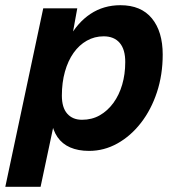

<svg xmlns="http://www.w3.org/2000/svg" viewBox="-51 -568 671 738"><path d="M-30.6 150 115.2 -536H246L223.6 -412.4L212.6 -418.4Q246.2 -481 296.7 -514.5Q347.2 -548 411.8 -548Q491.4 -548 532.9 -497.3Q574.4 -446.6 574.4 -358.2Q574.4 -280.8 552.3 -213.7Q530.2 -146.6 491 -96Q451.8 -45.4 400.5 -16.7Q349.2 12 291.4 12Q249.6 12 218.9 -1.3Q188.2 -14.6 170 -41Q151.8 -67.4 145.8 -106.8L162.2 -119.4L105 150ZM264.2 -107.6Q302.2 -107.6 332.3 -124.7Q362.4 -141.8 384.6 -172Q406.8 -202.2 418.6 -242.5Q430.4 -282.8 430.4 -328.8Q430.8 -377.6 409.2 -403Q387.6 -428.4 347.4 -428.4Q312.4 -428.4 282.8 -411.7Q253.2 -395 231.8 -364.8Q210.4 -334.6 198.6 -292.7Q186.8 -250.8 186.8 -200.4Q186.8 -154.4 207.5 -131Q228.2 -107.6 264.2 -107.6Z"/></svg>

Font: Geist Mono
Style: Italic
Weight: 400
Italic angle: -12°
Monospace: yes
Designer: Basement.studio, Andrés Briganti, Mateo Zaragoza
Foundry: Basement.studio, Vercel, Andrés Briganti, Guido Ferreyra, Mateo Zaragoza
Version: Version 1.500